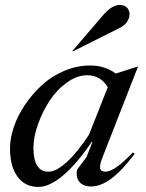

<svg xmlns="http://www.w3.org/2000/svg" viewBox="-20 -740 583 768"><path d="M326.2 -111.8 350.1 -172.9H347.2Q287.6 -85 232.7 -38.6Q177.7 7.8 133.8 7.8Q80.6 7.8 50.3 -33Q20 -73.7 20 -147Q20 -186.5 35.2 -231.7Q50.3 -276.9 79.6 -320.3Q108.9 -363.8 147.2 -399.2Q185.5 -434.6 236.3 -456.3Q287.1 -478 340.8 -478Q399.4 -478 442.9 -445.8L532.2 -474.1L390.1 -110.8Q377.9 -81.1 380.6 -67.1Q383.3 -53.2 401.9 -53.2Q438 -53.2 511.2 -129.9L519 -125Q467.3 -56.6 425 -25.4Q382.8 5.9 344.2 5.9Q313 5.9 297.9 -12.2Q282.7 -30.3 288.1 -61ZM113.8 -148.9Q113.8 -53.2 173.8 -53.2Q204.6 -53.2 247.1 -91.8Q289.6 -130.4 335.9 -201.2L411.1 -391.1Q382.3 -439 329.1 -439Q288.1 -439 247.6 -409.9Q207 -380.9 178.5 -337.2Q149.9 -293.5 131.8 -242.7Q113.8 -191.9 113.8 -148.9ZM269 -535.2 394 -681.2Q428.7 -720.2 458 -720.2Q482.9 -720.2 492.9 -702.9Q502.9 -685.5 494.1 -663.8Q485.4 -642.1 461.9 -629.9L272.9 -535.2Z"/></svg>

Font: Redaction
Style: Italic
Weight: 400
Designer: Jeremy Mickel / Forest Young
Foundry: MCKL
Version: Version 2.001;hotconv 1.0.113;makeotfexe 2.5.65598 DEVELOPME